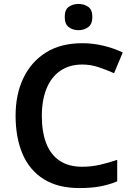

<svg xmlns="http://www.w3.org/2000/svg" viewBox="-20 -943 675 973"><path d="M397 -616Q332 -616 286 -584.5Q240 -553 216 -494.5Q192 -436 192 -356Q192 -275 214 -217.5Q236 -160 281.5 -129Q327 -98 396 -98Q442 -98 484.5 -107.5Q527 -117 574 -133V-24Q530 -6 485.5 2Q441 10 383 10Q273 10 201 -35.5Q129 -81 94 -163.5Q59 -246 59 -357Q59 -465 98.5 -547.5Q138 -630 213 -677Q288 -724 397 -724Q451 -724 503.5 -711.5Q556 -699 602 -677L558 -572Q520 -589 479.5 -602.5Q439 -616 397 -616ZM378 -923Q406 -923 427 -908.5Q448 -894 448 -857Q448 -821 427 -805.5Q406 -790 378 -790Q349 -790 328.5 -805.5Q308 -821 308 -857Q308 -894 328.5 -908.5Q349 -923 378 -923Z"/></svg>

Font: Noto Sans Cham SemiBold
Style: Regular
Weight: 600
Version: Version 2.002